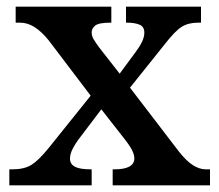

<svg xmlns="http://www.w3.org/2000/svg" viewBox="-20 -556 657 576"><path d="M8 0V-48H17Q53 -48 74.5 -61.5Q96 -75 126 -112L252 -269L126 -435Q105 -461 84 -474.5Q63 -488 40 -488H27V-536H314V-488H311Q277 -488 266 -479.5Q255 -471 255 -459Q255 -448 261 -438Q267 -428 278 -413L339 -335L387 -400Q399 -416 406 -430.5Q413 -445 413 -458Q413 -476 398.5 -482Q384 -488 362 -488H358V-536H583V-488H574Q545 -488 525 -475.5Q505 -463 474 -423L370 -293L517 -101Q540 -72 559.5 -60Q579 -48 597 -48H610V0H318V-48H323Q383 -48 383 -81Q383 -92 376 -106Q369 -120 345 -150L284 -228L215 -137Q206 -125 198 -109.5Q190 -94 190 -80Q190 -64 204.5 -56Q219 -48 252 -48H255V0Z"/></svg>

Font: Noto Serif Hentaigana SemiBold
Style: Regular
Weight: 600
Designer: Kazuhiro Yamada
Foundry: nipponia
Version: Version 1.000; ttfautohint (v1.8.4.7-5d5b)